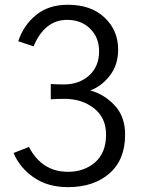

<svg xmlns="http://www.w3.org/2000/svg" viewBox="-20 -769 596 807"><path d="M37.1 -126 101.6 -151.4Q156.2 -46.9 265.6 -46.9Q334 -46.9 379.9 -86.9Q425.8 -127 425.8 -203.1Q425.8 -274.4 375 -314Q324.2 -353.5 252 -353.5Q215.8 -353.5 193.4 -351.6V-416Q213.9 -414.1 248 -414.1Q312.5 -414.1 354.5 -451.7Q396.5 -489.3 396.5 -553.7Q396.5 -611.3 358.9 -648.4Q321.3 -685.5 261.7 -685.5Q168 -685.5 121.1 -574.2L56.6 -595.7Q79.1 -663.1 131.8 -706.1Q184.6 -749 265.6 -749Q362.3 -749 419.4 -695.3Q476.6 -641.6 476.6 -560.5Q476.6 -497.1 442.4 -452.1Q408.2 -407.2 359.4 -388.7Q418 -373 461.9 -326.2Q505.9 -279.3 505.9 -203.1Q505.9 -97.7 439.9 -40Q374 17.6 265.6 17.6Q180.7 17.6 121.6 -23.4Q62.5 -64.5 37.1 -126Z"/></svg>

Font: Batunionen A1
Style: Regular
Weight: 400
Designer: HanYang I&C Co.,Ltd.
Foundry: HanYang I&C Co.,Ltd.
Version: Version 2.50; ttfautohint (v1.6)